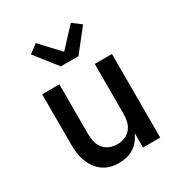

<svg xmlns="http://www.w3.org/2000/svg" viewBox="-183 -901 966 1034"><g transform="rotate(-30 300.0 -384.0)"><path d="M257 8Q231 8 205 1Q179 -6 158 -21.5Q137 -37 122 -59Q107 -81 98 -106Q89 -131 86 -157.5Q83 -184 83 -210V-520H190V-210Q190 -186 195.5 -162.5Q201 -139 216 -120.5Q231 -102 253.5 -93Q276 -84 300 -84Q324 -84 346.5 -93Q369 -102 384 -120.5Q399 -139 404.5 -162.5Q410 -186 410 -210V-520H517V0H410V-89Q400 -67 385 -48Q370 -29 349.5 -16Q329 -3 305 2.5Q281 8 257 8ZM245 -600 138 -736 191 -776 300 -659 409 -776 462 -736 355 -600Z"/></g></svg>

Font: Iosevka Aile Semibold
Style: Regular
Weight: 600
Designer: Belleve Invis
Foundry: Belleve Invis
Version: Version 31.1.0; ttfautohint (v1.8.4)